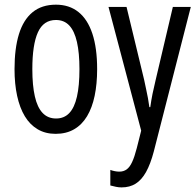

<svg xmlns="http://www.w3.org/2000/svg" viewBox="-20 -566 843 826"><path d="M397.9 -268.6Q397.9 -205.1 387.2 -153.8Q376.5 -102.5 354.5 -65.9Q332.5 -29.3 298.8 -9.8Q265.1 9.8 219.2 9.8Q175.3 9.8 142.1 -9.8Q108.9 -29.3 86.9 -65.7Q64.9 -102.1 53.7 -153.6Q42.5 -205.1 42.5 -268.6Q42.5 -357.4 61.5 -419.2Q80.6 -481 120.1 -513.4Q159.7 -545.9 220.7 -545.9Q277.8 -545.9 317.4 -514.4Q356.9 -482.9 377.4 -421.1Q397.9 -359.4 397.9 -268.6ZM119.1 -268.6Q119.1 -198.7 129.9 -151.4Q140.6 -104 163.3 -80.1Q186 -56.2 221.2 -56.2Q255.9 -56.2 278.1 -79.6Q300.3 -103 311 -150.1Q321.8 -197.3 321.8 -268.6Q321.8 -338.4 311 -385.5Q300.3 -432.6 278.1 -456.3Q255.9 -480 220.7 -480Q167 -480 143.1 -427Q119.1 -374 119.1 -268.6ZM446.8 -536.1H524.4L600.1 -222.7Q604.5 -202.1 608.6 -182.6Q612.8 -163.1 616.5 -143.8Q620.1 -124.5 622.6 -105H626.5Q630.4 -133.3 636.2 -162.4Q642.1 -191.4 649.9 -223.1L723.6 -536.1H800.8L641.6 85.9Q627.4 139.6 608.4 173.8Q589.4 208 563.7 224.1Q538.1 240.2 502.9 240.2Q491.2 240.2 479.5 237.8Q467.8 235.4 454.6 231.9V165Q463.9 168.5 473.9 170.4Q483.9 172.4 493.2 172.4Q511.7 172.4 524.9 162.8Q538.1 153.3 548.3 131.3Q558.6 109.4 568.4 71.3L587.4 -3.9Z"/></svg>

Font: Open Sans Condensed
Style: Regular
Weight: 400
Width: 3
Designer: Monotype Design Team
Foundry: Monotype Imaging Inc.
Version: Version 3.000